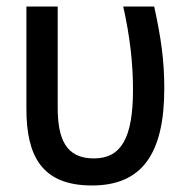

<svg xmlns="http://www.w3.org/2000/svg" viewBox="-20 -560 570 589"><path d="M262 9C414 9 484 -86 484 -289C484 -375 474 -444 453 -540H358C379 -447 388 -364 388 -285C388 -137 352 -74 268 -74C182 -74 157 -134 157 -230V-540H61V-226C61 -82 108 9 262 9Z"/></svg>

Font: Noto Sans Mono Condensed Medium
Style: Regular
Weight: 500
Width: 3
Designer: Monotype Design Team
Foundry: Monotype Imaging Inc.
Version: Version 2.014